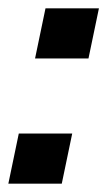

<svg xmlns="http://www.w3.org/2000/svg" viewBox="-41 -460 257 460"><path d="M43 -320 68 -440H196L171 -320ZM-21 -20 4 -140H132L107 -20Z"/></svg>

Font: Kanit SemiBold
Style: Italic
Weight: 600
Italic angle: -12°
Designer: Katatrad Team
Foundry: CadsonDemak
Version: Version 2.000; ttfautohint (v1.8.3)